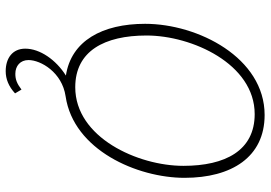

<svg xmlns="http://www.w3.org/2000/svg" viewBox="-154 -556 926 657"><g transform="rotate(90 308.5 -228.0)"><path d="M224 215C251 215 276 205 300 183L287 161C266 177 252 182 233 182C206 182 186 165 186 137C186 95 228 22 310 10C494 -17 589 -235 589 -397C589 -558 518 -671 374 -671C178 -671 62 -443 62 -262C62 -116 120 -9 239 9C185 43 147 98 147 148C147 192 180 215 224 215ZM279 -23C155 -23 102 -123 102 -267C102 -422 199 -637 371 -637C496 -637 548 -536 548 -393C548 -237 451 -23 279 -23Z"/></g></svg>

Font: Source Sans Pro Light
Style: Italic
Weight: 300
Italic angle: -11°
Designer: Paul D. Hunt
Foundry: Adobe Systems Incorporated
Version: Version 3.006;hotconv 1.0.111;makeotfexe 2.5.65597